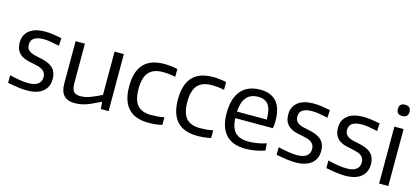

<svg xmlns="http://www.w3.org/2000/svg" viewBox="-61 -1253 3848 1757"><g transform="rotate(15 1863.5 -374.0)"><path d="M228 11Q192 11 150 5.5Q108 0 45 -12V-84Q95 -72 139.5 -64.5Q184 -57 224 -57Q284 -57 314.5 -80Q345 -103 345 -145Q345 -168 337 -183.5Q329 -199 314 -210Q299 -221 278 -227.5Q257 -234 232 -239Q201 -245 169 -252.5Q137 -260 111 -276.5Q85 -293 68.5 -321.5Q52 -350 52 -398Q52 -471 104.5 -512Q157 -553 251 -553Q268 -553 284 -552Q300 -551 318 -548.5Q336 -546 358 -542.5Q380 -539 410 -533L406 -460Q355 -471 321 -476.5Q287 -482 258 -482Q137 -482 137 -400Q137 -376 146.5 -360.5Q156 -345 173 -335Q190 -325 213 -319Q236 -313 263 -308Q299 -301 329.5 -290.5Q360 -280 382.5 -262Q405 -244 417.5 -216.5Q430 -189 430 -149Q430 -74 377.5 -31.5Q325 11 228 11Z M680 10Q543 10 543 -138V-540H631V-166Q631 -112 650 -88.5Q669 -65 714 -65Q762 -65 813 -85.5Q864 -106 912 -130V-540H1000V0H927L921 -66H917Q876 -46 845 -31.5Q814 -17 787.5 -8Q761 1 735.5 5.5Q710 10 680 10Z M1380 9Q1123 9 1123 -269Q1123 -549 1380 -549Q1411 -549 1445 -545.5Q1479 -542 1508 -535V-461Q1478 -468 1448 -471Q1418 -474 1389 -474Q1298 -474 1255 -424.5Q1212 -375 1212 -270Q1212 -163 1253.5 -114.5Q1295 -66 1387 -66Q1420 -66 1447.5 -68.5Q1475 -71 1508 -78V-5Q1484 1 1449 5Q1414 9 1380 9Z M1842 9Q1585 9 1585 -269Q1585 -549 1842 -549Q1873 -549 1907 -545.5Q1941 -542 1970 -535V-461Q1940 -468 1910 -471Q1880 -474 1851 -474Q1760 -474 1717 -424.5Q1674 -375 1674 -270Q1674 -163 1715.5 -114.5Q1757 -66 1849 -66Q1882 -66 1909.5 -68.5Q1937 -71 1970 -78V-5Q1946 1 1911 5Q1876 9 1842 9Z M2298 9Q2174 9 2111 -59.5Q2048 -128 2048 -263Q2048 -402 2110.5 -475.5Q2173 -549 2292 -549Q2499 -549 2499 -308Q2499 -262 2492 -238H2136Q2141 -144 2182.5 -103Q2224 -62 2309 -62Q2347 -62 2390 -69Q2433 -76 2475 -90L2480 -23Q2440 -8 2391.5 0.5Q2343 9 2298 9ZM2290 -481Q2146 -481 2136 -300H2418Q2418 -398 2387 -439.5Q2356 -481 2290 -481Z M2772 11Q2736 11 2694 5.5Q2652 0 2589 -12V-84Q2639 -72 2683.5 -64.5Q2728 -57 2768 -57Q2828 -57 2858.5 -80Q2889 -103 2889 -145Q2889 -168 2881 -183.5Q2873 -199 2858 -210Q2843 -221 2822 -227.5Q2801 -234 2776 -239Q2745 -245 2713 -252.5Q2681 -260 2655 -276.5Q2629 -293 2612.5 -321.5Q2596 -350 2596 -398Q2596 -471 2648.5 -512Q2701 -553 2795 -553Q2812 -553 2828 -552Q2844 -551 2862 -548.5Q2880 -546 2902 -542.5Q2924 -539 2954 -533L2950 -460Q2899 -471 2865 -476.5Q2831 -482 2802 -482Q2681 -482 2681 -400Q2681 -376 2690.5 -360.5Q2700 -345 2717 -335Q2734 -325 2757 -319Q2780 -313 2807 -308Q2843 -301 2873.5 -290.5Q2904 -280 2926.5 -262Q2949 -244 2961.5 -216.5Q2974 -189 2974 -149Q2974 -74 2921.5 -31.5Q2869 11 2772 11Z M3243 11Q3207 11 3165 5.5Q3123 0 3060 -12V-84Q3110 -72 3154.5 -64.5Q3199 -57 3239 -57Q3299 -57 3329.5 -80Q3360 -103 3360 -145Q3360 -168 3352 -183.5Q3344 -199 3329 -210Q3314 -221 3293 -227.5Q3272 -234 3247 -239Q3216 -245 3184 -252.5Q3152 -260 3126 -276.5Q3100 -293 3083.5 -321.5Q3067 -350 3067 -398Q3067 -471 3119.5 -512Q3172 -553 3266 -553Q3283 -553 3299 -552Q3315 -551 3333 -548.5Q3351 -546 3373 -542.5Q3395 -539 3425 -533L3421 -460Q3370 -471 3336 -476.5Q3302 -482 3273 -482Q3152 -482 3152 -400Q3152 -376 3161.5 -360.5Q3171 -345 3188 -335Q3205 -325 3228 -319Q3251 -313 3278 -308Q3314 -301 3344.5 -290.5Q3375 -280 3397.5 -262Q3420 -244 3432.5 -216.5Q3445 -189 3445 -149Q3445 -74 3392.5 -31.5Q3340 11 3243 11Z M3606 -652Q3552 -652 3552 -705Q3552 -759 3606 -759Q3662 -759 3662 -705Q3662 -652 3606 -652ZM3563 -540H3650V0H3563Z"/></g></svg>

Font: Encode Sans
Style: Regular
Weight: 400
Designer: Pablo Impallari, Andres Torresi
Foundry: Pablo Impallari, Andres Torresi
Version: Version 1.000; ttfautohint (v1.00) -l 8 -r 50 -G 200 -x 14 -